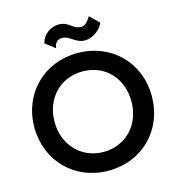

<svg xmlns="http://www.w3.org/2000/svg" viewBox="-130 -1021 1064 1148"><g transform="rotate(-15 401.5 -446.5)"><path d="M226 -820 287 -773C287 -789 296 -824 336 -824C382 -824 409 -774 464 -774C520 -774 565 -816 581 -852L525 -908C505 -876 487 -858 466 -858C410 -858 403 -907 337 -907C284 -907 236 -868 226 -820ZM38 -350C38 -141 192 15 401 15C612 15 765 -141 765 -350C765 -559 610 -713 401 -713C194 -713 38 -559 38 -350ZM163 -350C163 -494 264 -599 401 -599C543 -599 639 -494 639 -350C639 -207 540 -101 401 -101C264 -101 163 -207 163 -350Z"/></g></svg>

Font: Jost Medium
Style: Regular
Weight: 500
Version: Version 3.710